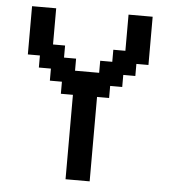

<svg xmlns="http://www.w3.org/2000/svg" viewBox="-51 -746 702 793"><g transform="rotate(5 300.0 -350.0)"><path d="M250 0H350V-350H400V-400H450V-450H500V-500H550V-700H450V-550H400V-500H350V-450H250V-500H200V-550H150V-700H50V-500H100V-450H150V-400H200V-350H250Z"/></g></svg>

Font: Matrix Sans Video
Style: Regular
Weight: 400
Designer: Brad Neil
Version: Version 1.100